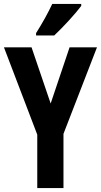

<svg xmlns="http://www.w3.org/2000/svg" viewBox="-20 -954 512 974"><path d="M392 -924V-934H245C224 -889 197 -840 163 -786V-774H255C301 -817 365 -887 392 -924ZM237 -429 140 -714H0L169 -271V0H302V-275L472 -714H333Z"/></svg>

Font: Noto Sans Gurmukhi ExtraCondensed
Style: Bold
Weight: 700
Width: 2
Designer: Jelle Bosma - Monotype Design Team
Foundry: Monotype Imaging Inc.
Version: Version 2.004